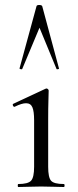

<svg xmlns="http://www.w3.org/2000/svg" viewBox="-20 -750 313 770"><path d="M53.4 0Q51.2 0 51.2 -6Q51.2 -12 53.4 -12Q92.4 -12 104.6 -25.3Q116.8 -38.6 116.8 -81V-268Q116.8 -303.4 109.9 -319.7Q103 -336 84.4 -336Q75.8 -336 64.7 -332.6Q53.6 -329.2 38.6 -321.8Q34.6 -320.8 32.1 -326.4Q29.6 -332 33.4 -333.8L162.8 -394.2Q165.6 -395.2 166.6 -395.2Q169.2 -395.2 172.2 -392.6Q175.2 -390 175.2 -386.8Q175.2 -378.8 174.2 -348Q173.2 -317.2 173.2 -269.2V-81Q173.2 -38.6 184.7 -25.3Q196.2 -12 236 -12Q239 -12 239 -6Q239 0 236 0Q218.4 0 194.8 -1Q171.2 -2 144.6 -2Q119 -2 95.4 -1Q71.8 0 53.4 0ZM216.4 -476Q218.4 -474 213 -472.5Q207.6 -471 206.4 -474L138.4 -638.8L69.4 -474Q68.4 -471 62.9 -472.5Q57.4 -474 58.4 -476L126.4 -725Q127.4 -730 137.4 -730Q147.4 -730 149.4 -725Z"/></svg>

Font: Cormorant Garamond Light
Style: Regular
Weight: 300
Designer: Christian Thalmann (Catharsis Fonts)
Foundry: Catharsis Fonts
Version: Version 4.001